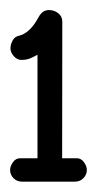

<svg xmlns="http://www.w3.org/2000/svg" viewBox="-20 -882 192 380"><path d="M22.2 -763.4Q13.9 -763.4 7.3 -770.9Q0.7 -778.3 0.7 -786.1Q0.7 -793.9 5 -801.9Q9.3 -809.8 18.3 -811.5Q27.6 -813.5 37.5 -822.4Q47.4 -831.3 56.6 -848.4Q64 -862.1 76.9 -862.1Q87.4 -862.1 95.3 -855.8Q103.3 -849.6 103.3 -838.9L103 -568.8H132.1Q140.6 -568.8 146.2 -560.9Q151.9 -553 151.9 -545.7Q151.9 -536.1 145 -529.3Q138.2 -522.5 128.7 -522.5H23.2Q13.7 -522.5 6.8 -529.3Q0 -536.1 0 -545.7Q0 -553 5.6 -560.9Q11.2 -568.8 19.8 -568.8H54.2V-773.7Q47.4 -769.8 40 -766.6Q32.7 -763.4 22.2 -763.4Z"/></svg>

Font: Manjari
Style: Bold
Weight: 700
Designer: Santhosh Thottingal <santhosh.thottingal@gmail.com>
Version: Version 2.000